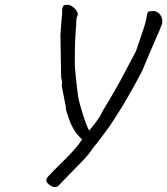

<svg xmlns="http://www.w3.org/2000/svg" viewBox="-20 -717 686 788"><path d="M646 -630Q646 -623 645 -619Q643 -613 639.5 -605Q636 -597 633 -588Q627 -576 613.5 -544Q600 -512 592 -494Q562 -420 555 -410Q531 -364 511 -330Q479 -273 440 -214Q431 -200 403 -162.5Q375 -125 363 -111Q347 -87 329 -67.5Q311 -48 277 -14Q234 31 224 41Q217 51 205 51Q198 51 190 46Q170 35 170 23L172 15Q174 10 207.5 -24Q241 -58 260 -76Q265 -81 284 -102Q303 -123 317 -145Q277 -179 258 -245Q256 -251 252.5 -261Q249 -271 250 -279L233 -367Q235 -373 235 -376Q235 -380 233.5 -387Q232 -394 231 -399L228 -573L230 -602Q231 -615 232.5 -634.5Q234 -654 235 -660Q235 -664 235 -674Q235 -684 238.5 -690.5Q242 -697 251 -697Q264 -699 276.5 -690.5Q289 -682 295.5 -670.5Q302 -659 298 -653Q293 -644 293 -627Q293 -613 292 -607Q290 -586 288.5 -549.5Q287 -513 287 -474Q287 -444 288 -434Q296 -350 298 -343Q299 -317 316 -261Q333 -205 346 -181L360 -198Q364 -204 374 -216Q391 -239 395 -249Q400 -260 417 -288Q429 -306 434 -316Q438 -324 453 -349Q470 -379 473 -384L538 -507Q547 -535 553 -551Q555 -557 567.5 -593.5Q580 -630 584 -660Q586 -666 588.5 -668.5Q591 -671 597 -671Q601 -671 606.5 -671.5Q612 -672 616 -671Q629 -668 637.5 -656.5Q646 -645 646 -630Z"/></svg>

Font: Caveat
Style: Regular
Weight: 400
Designer: Pablo Impallari
Foundry: Pablo Impallari
Version: Version 1.500; ttfautohint (v1.6)